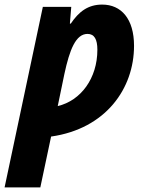

<svg xmlns="http://www.w3.org/2000/svg" viewBox="-65 -579 638 838"><path d="M-45 239H111L158 17C397 -17 520 -193 520 -379C520 -497 464 -559 381 -559C319 -559 279 -528 244 -476H240L246 -549H122ZM187 -116 216 -256C239 -363 266 -431 317 -431C347 -431 360 -407 360 -362C360 -237 288 -140 187 -116Z"/></svg>

Font: Noto Sans SemiCondensed ExtraBold
Style: Italic
Weight: 800
Width: 4
Italic angle: -12°
Designer: Monotype Design Team
Foundry: Monotype Imaging Inc.
Version: Version 2.013